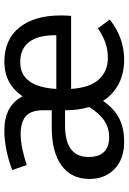

<svg xmlns="http://www.w3.org/2000/svg" viewBox="126 -705 591 883"><g transform="rotate(-90 421.5 -263.5)"><path d="M790 -232H454Q460 -145 498 -104Q536 -63 596 -63Q634 -63 666 -74Q698 -85 733 -109L773 -54Q689 12 589 12Q526 12 477.5 -13Q429 -38 399 -85Q363 -33 318 -10.5Q273 12 211 12Q132 12 86 -32Q40 -76 40 -147Q40 -231 102 -276Q164 -321 275 -321H356V-360Q356 -416 329 -440Q302 -464 246 -464Q188 -464 104 -436L81 -503Q178 -539 263 -539Q377 -539 420 -455Q477 -539 579 -539Q681 -539 736.5 -470Q792 -401 792 -279Q792 -256 790 -232ZM701 -306Q701 -384 670 -425Q639 -466 577 -466Q464 -466 454 -300H701ZM371 -149Q356 -197 356 -257V-260H287Q141 -260 141 -152Q141 -105 164 -81Q187 -57 232 -57Q274 -57 307.5 -79Q341 -101 371 -149Z"/></g></svg>

Font: Fira Sans
Style: Regular
Weight: 400
Designer: bBox Type GmbH & Carrois Corporate GbR & Edenspiekermann AG
Foundry: bBox Type GmbH & Carrois Corporate GbR & Edenspiekermann AG
Version: Version 4.301